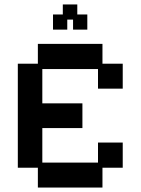

<svg xmlns="http://www.w3.org/2000/svg" viewBox="-20 -830 632 862"><path d="M150 12V-77H60V-544H150V-633H440V-544H531V-432H420V-520H170V-366H350V-255H170V-100H420V-190H531V-77H440V12ZM218 -697V-765H262V-810H327V-765H372V-697H308V-742H282V-697Z"/></svg>

Font: Pixelify Sans Medium
Style: Regular
Weight: 500
Designer: Stefie Justprince
Foundry: Typecalism Foundryline
Version: Version 1.000;February 13, 2025;FontCreator 15.0.0.3015 64-b